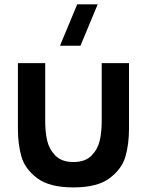

<svg xmlns="http://www.w3.org/2000/svg" viewBox="-20 -822 656 858"><path d="M339.5 -617.5H248L325 -802.5H416.5ZM60 -247V-540H182V-280Q182 -233 190.5 -194.8Q199 -156.5 227 -127.2Q255 -98 308 -98Q361.5 -98 389.5 -127.2Q417.5 -156.5 426 -194.8Q434.5 -233 434.5 -280V-540H556.5V-247Q556.5 -177.5 540.5 -122.2Q524.5 -67 470 -25.8Q415.5 15.5 308 15.5Q201 15.5 146.2 -25.8Q91.5 -67 75.8 -122.2Q60 -177.5 60 -247Z"/></svg>

Font: Vela Sans Bd
Style: Bold
Weight: 700
Designer: Principal design: Mikhail Sharanda - project Manrope.
Design modification: Ravid Balaliev
Foundry: Mikhail Sharanda
Version: Version 1.001